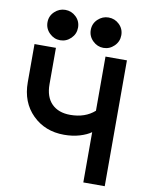

<svg xmlns="http://www.w3.org/2000/svg" viewBox="-98 -983 805 1052"><g transform="rotate(10 304.5 -457.0)"><path d="M559.1 -700.2V0H439.9V-279.8Q416.5 -262.7 377 -250.7Q337.4 -238.8 290 -238.8Q184.1 -238.8 114.5 -307.6Q44.9 -376.5 44.9 -487.8V-700.2H164.1V-498Q164.1 -427.2 201.4 -389.6Q238.8 -352.1 304.2 -352.1Q387.7 -352.1 439.9 -398.9V-700.2ZM94.2 -830.1Q94.2 -865.7 119.9 -889.9Q145.5 -914.1 179.2 -914.1Q213.9 -914.1 239 -889.9Q264.2 -865.7 264.2 -830.1Q264.2 -794.9 238.8 -770Q213.4 -745.1 179.2 -745.1Q145.5 -745.1 119.9 -770Q94.2 -794.9 94.2 -830.1ZM335 -830.1Q335 -865.7 360.6 -889.9Q386.2 -914.1 419.9 -914.1Q454.6 -914.1 479.7 -889.9Q504.9 -865.7 504.9 -830.1Q504.9 -794.9 479.5 -770Q454.1 -745.1 419.9 -745.1Q386.2 -745.1 360.6 -770Q335 -794.9 335 -830.1Z"/></g></svg>

Font: Cakra Normal
Style: Regular
Weight: 400
Designer: Lucia Kollert, Vojtech Kollert
Foundry: OoM Type
Version: Version 1.000;Glyphs 3.1.1 (3148)